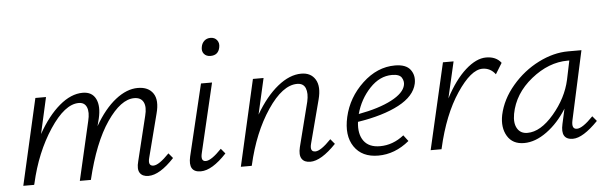

<svg xmlns="http://www.w3.org/2000/svg" viewBox="-44 -769 2904 917"><g transform="rotate(-5 1408.0 -310.5)"><path d="M739 -94 759 -70Q689 5 635 5Q606 5 594 -13.5Q582 -32 592 -69L644 -282Q655 -324 643 -347.5Q631 -371 599 -371Q535 -371 468 -273.5Q401 -176 359 0H306L371 -282Q381 -323 371 -347Q361 -371 333 -371Q266 -371 194 -262Q122 -153 89 -7L87 0H35L129 -413H180L141 -239Q188 -323 244 -370.5Q300 -418 356 -418Q401 -418 418.5 -382.5Q436 -347 422 -288L413 -253Q459 -333 513 -375.5Q567 -418 620 -418Q671 -418 693.5 -384.5Q716 -351 699 -288L646 -82Q635 -42 663 -42Q689 -42 739 -94Z M980 -540Q960 -540 949 -553Q938 -566 942 -586Q945 -604 957 -615Q969 -626 987 -626Q1007 -626 1018 -612Q1029 -598 1025 -578Q1018 -540 980 -540ZM886 5Q824 5 841 -70L923 -413H976L898 -82Q888 -42 914 -42Q940 -42 990 -94L1010 -70Q940 5 886 5Z M1515 -94 1535 -70Q1463 5 1411 5Q1382 5 1370 -13.5Q1358 -32 1367 -69L1421 -282Q1430 -322 1420 -346.5Q1410 -371 1380 -371Q1310 -371 1238 -264Q1166 -157 1131 -3L1130 0H1078L1172 -413H1223L1184 -241Q1233 -325 1290.5 -371.5Q1348 -418 1404 -418Q1450 -418 1471 -383.5Q1492 -349 1476 -288L1422 -82Q1411 -42 1439 -42Q1465 -42 1515 -94Z M1853 -418Q1906 -418 1927 -390Q1948 -362 1940 -323Q1927 -264 1851.5 -224Q1776 -184 1654 -165Q1647 -107 1671.5 -73.5Q1696 -40 1749 -40Q1811 -40 1864 -82L1886 -53Q1817 4 1737 4Q1659 4 1622 -50.5Q1585 -105 1605 -193Q1626 -285 1697 -351.5Q1768 -418 1853 -418ZM1888 -321Q1892 -339 1881.5 -356.5Q1871 -374 1835 -374Q1776 -374 1728 -323Q1680 -272 1661 -202Q1759 -220 1819.5 -251.5Q1880 -283 1888 -321Z M2290 -418Q2338 -418 2362 -386L2330 -334Q2306 -366 2268 -366Q2213 -366 2145 -264.5Q2077 -163 2041 -4L2040 0H1988L2083 -413H2134L2094 -239Q2139 -325 2191 -371.5Q2243 -418 2290 -418Z M2771 -94 2791 -70Q2718 5 2670 5Q2609 5 2626 -70L2642 -142Q2601 -76 2545.5 -35.5Q2490 5 2436 5Q2381 5 2356 -36.5Q2331 -78 2343 -138Q2359 -212 2413.5 -276Q2468 -340 2540.5 -376.5Q2613 -413 2683 -413H2747L2675 -83Q2666 -41 2693 -41Q2720 -41 2771 -94ZM2456 -42Q2519 -42 2583 -117Q2647 -192 2666 -278L2685 -369H2677Q2586 -369 2502 -301.5Q2418 -234 2400 -138Q2392 -94 2407.5 -68Q2423 -42 2456 -42Z"/></g></svg>

Font: EauTestText Semilight
Style: Italic
Weight: 300
Italic angle: -12°
Designer: Christian Thalmann (Catharsis Fonts)
Version: Version 0.001;PS 000.001;hotconv 1.0.88;makeotf.lib2.5.64775